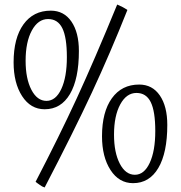

<svg xmlns="http://www.w3.org/2000/svg" viewBox="-20 -798 798 847"><path d="M497 -778Q511 -772 521.5 -766.5Q532 -761 542 -754Q466 -563 385.5 -390Q305 -217 177 29Q171 27 166 24.5Q161 22 156 18Q152 16 146 11Q140 6 137 4Q241 -196 318.5 -364Q396 -532 497 -778ZM40 -523Q40 -630 83.5 -690.5Q127 -751 204 -751Q262 -751 295 -703Q328 -655 328 -573Q328 -450 288.5 -383Q249 -316 177 -316Q115 -316 77.5 -374Q40 -432 40 -523ZM275 -546Q275 -633 255 -673.5Q235 -714 192 -714Q148 -714 120.5 -663.5Q93 -613 93 -530Q93 -451 118.5 -402Q144 -353 185 -353Q226 -353 250.5 -405.5Q275 -458 275 -546ZM430 -197Q430 -304 473.5 -364.5Q517 -425 594 -425Q652 -425 685 -377Q718 -329 718 -247Q718 -124 678.5 -57Q639 10 567 10Q505 10 467.5 -48Q430 -106 430 -197ZM665 -220Q665 -307 645 -347.5Q625 -388 582 -388Q538 -388 510.5 -337.5Q483 -287 483 -204Q483 -125 508.5 -76Q534 -27 575 -27Q616 -27 640.5 -79.5Q665 -132 665 -220Z"/></svg>

Font: Atma Light
Style: Regular
Weight: 300
Designer: Gregori Vincens, Jeremie Hornus, Riccardo Olocco, Yoann Minet.
Foundry: black foundry
Version: Version 1.102;PS 1.100;hotconv 1.0.86;makeotf.lib2.5.63406